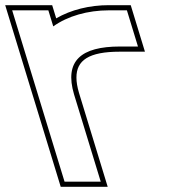

<svg xmlns="http://www.w3.org/2000/svg" viewBox="-200 -653 699 743"><path d="M6.1 -550.9C62.1 -591 139.7 -613 221.1 -613H291.1L333.9 -473H263.9C113.7 -473 48 -417.6 86.6 -287.5L88.3 -282L109.7 -212L168.4 -20L189.8 50H49.8L28.4 -20L-30.3 -212L-51.7 -282C-52.1 -283.2 -52.5 -284.5 -52.8 -285.7L-131.5 -543L-152.9 -613H-12.9ZM17.5 -582 1.9 -633H-179.9L-72 -279.9C-71.6 -278.6 -71.2 -277.3 -70.8 -276.2L35 70H216.8L105.8 -293.2C99 -315.9 95.8 -335.9 95.8 -352.6C95.5 -419.7 143.7 -453 263.9 -453H360.9L305.9 -633H221.1C146.4 -633 74.3 -615.1 17.5 -582Z"/></svg>

Font: Nordica Plus
Style: NordicaClassicRgExtOpOblOl
Weight: 500
Version: Version 1.01